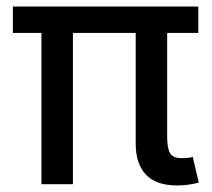

<svg xmlns="http://www.w3.org/2000/svg" viewBox="-20 -566 651 590"><path d="M524.9 3.9Q459.5 3.9 428.2 -29.5Q397 -63 397 -124.5V-517.6H493.7V-146Q493.7 -109.9 502.7 -95Q511.7 -80.1 538.1 -80.1Q552.2 -80.1 559.3 -81.1Q566.4 -82 572.3 -84L590.8 -4.9Q580.1 -2 562.7 1Q545.4 3.9 524.9 3.9ZM107.4 0V-517.6H204.1V0ZM19.5 -464.8V-545.9H589.4V-464.8Z"/></svg>

Font: Inter Cardless
Style: Regular
Weight: 400
Designer: Rasmus Andersson
Foundry: rsms
Version: Version 4.001;git-9221beed3